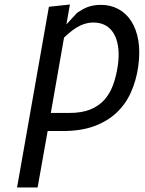

<svg xmlns="http://www.w3.org/2000/svg" viewBox="-20 -580 640 850"><path d="M287 -80Q341 -80 378.5 -94.8Q416 -109.5 441 -137Q466 -164.5 480.2 -203Q494.5 -241.5 501.5 -289Q507.5 -330 504 -363.5Q500.5 -397 489 -421.2Q477.5 -445.5 458.8 -460Q440 -474.5 415 -478.5Q392.5 -482 372.2 -478.5Q352 -475 333.5 -466Q315 -457 297.8 -443.5Q280.5 -430 263.5 -413.5L205 -80ZM146.5 250H55.5L196.5 -550L289.5 -560L274 -472L321.5 -523.5Q331.5 -530 342 -536.2Q352.5 -542.5 364.8 -547.5Q377 -552.5 392.2 -555.5Q407.5 -558.5 427 -558.5Q469 -558.5 503.8 -540Q538.5 -521.5 561.2 -486.2Q584 -451 592.5 -399.8Q601 -348.5 591.5 -282.5Q582.5 -221.5 559 -169.8Q535.5 -118 495 -80.2Q454.5 -42.5 396.2 -21.2Q338 0 259.5 0H191Z"/></svg>

Font: B612
Style: Italic
Weight: 400
Italic angle: -10°
Designer: Nicolas Chauveau, Thomas Paillot, Jonathan Favre-Lamarine, Jean-Luc Vinot
Foundry: AIRBUS
Version: Version 1.008